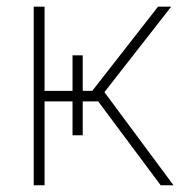

<svg xmlns="http://www.w3.org/2000/svg" viewBox="-20 -550 555 570"><path d="M80.1 -530.3H112.3V-280.3H195.3V-385.7H225.6V-280.3H253.9L449.2 -530.3H488.3L290 -276.4L495.1 0H457L271.5 -249H225.6V-148.4H195.3V-249H112.3V0H80.1Z"/></svg>

Font: Pretendard Std Thin
Style: Regular
Weight: 100
Designer: Base glyphs from Inter by Rasmus Andersson; Hangeul glyphs from Noto Sans CJK(Source Han Sans) by Jang Soo-young and Kan
Foundry: Kil Hyung-jin
Version: Version 1.309